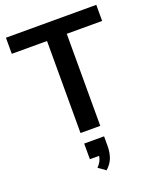

<svg xmlns="http://www.w3.org/2000/svg" viewBox="-175 -814 969 1188"><g transform="rotate(-20 309.5 -220.0)"><path d="M244 -606H12V-712H607V-606H374V0H244ZM374 69V131Q374 175 361.5 209Q349 243 317 272L269 238Q299 208 304 172H243V69Z"/></g></svg>

Font: Muli
Style: Bold
Weight: 700
Designer: Vernon Adams
Foundry: Vernon Adams
Version: Version 2.001